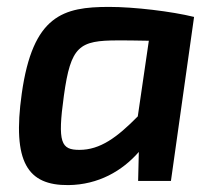

<svg xmlns="http://www.w3.org/2000/svg" viewBox="-20 -524 625 556"><path d="M296 -504C163 -504 75 -480 43 -253C15 -54 60 13 178 12C265 11 334 -29 382 -84L380 0H475L542 -475C477 -491 369 -504 296 -504ZM210 -90C157 -90 146 -110 165 -247C185 -391 209 -407 322 -407C339 -407 371 -407 411 -406L379 -187C319 -126 270 -90 210 -90Z"/></svg>

Font: Exo 2 Semi Bold
Style: Italic
Weight: 600
Italic angle: -8°
Designer: Natanael Gama
Version: Version 1.001;PS 001.001;hotconv 1.0.88;makeotf.lib2.5.64775